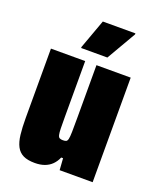

<svg xmlns="http://www.w3.org/2000/svg" viewBox="-134 -790 726 880"><g transform="rotate(20 228.5 -350.0)"><path d="M142 8Q107 8 85.5 -2.5Q64 -13 52.5 -35Q41 -57 37 -91Q33 -125 33 -172V-510H200V-238Q200 -203 200.5 -182Q201 -161 203.5 -150.5Q206 -140 212 -137Q218 -134 228 -134Q238 -134 243.5 -136.5Q249 -139 251.5 -149.5Q254 -160 254.5 -184.5Q255 -209 255 -252V-510H422V0H261L257 -57H248Q239 -36 224.5 -21.5Q210 -7 189.5 0.5Q169 8 142 8ZM162 -560V-565L214 -708H373V-703L290 -560Z"/></g></svg>

Font: Saira Condensed Black
Style: Regular
Weight: 900
Width: 3
Designer: Hector Gatti with collaboration of the Omnibus-Type team
Foundry: Omnibus-Type
Version: Version 1.101